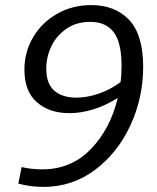

<svg xmlns="http://www.w3.org/2000/svg" viewBox="-20 -727 618 755"><path d="M543 -464Q543 -343 493 -234.5Q443 -126 353.5 -59Q264 8 151 8Q101 8 52 -5L65 -70Q104 -61 146 -61Q260 -61 337 -140.5Q414 -220 443 -342Q396 -312 347 -297Q298 -282 253 -282Q174 -282 125 -325Q76 -368 76 -453Q76 -523 110.5 -581Q145 -639 205 -673Q265 -707 339 -707Q433 -707 488 -648.5Q543 -590 543 -464ZM454 -404Q458 -432 458 -468Q458 -560 427 -600.5Q396 -641 335 -641Q281 -641 242 -614.5Q203 -588 182.5 -546Q162 -504 162 -457Q162 -397 194 -370Q226 -343 280 -343Q322 -343 367.5 -358.5Q413 -374 454 -404Z"/></svg>

Font: Bitter Pro
Style: Italic
Weight: 400
Italic angle: -9°
Designer: Sol Matas, and Bitter project Authors
Foundry: Sol Matas
Version: Version 1.010